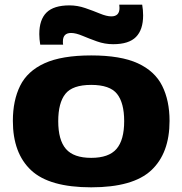

<svg xmlns="http://www.w3.org/2000/svg" viewBox="-20 -791 779 821"><path d="M35 -274Q35 -361 66 -424Q97 -487 170.5 -520.5Q244 -554 370 -554Q496 -554 569 -520.5Q642 -487 673.5 -424Q705 -361 705 -274Q705 -136 627 -63Q549 10 370 10Q191 10 113 -63Q35 -136 35 -274ZM229 -273Q229 -192 262 -154Q295 -116 370 -116Q445 -116 478 -154Q511 -192 511 -273Q511 -351 480.5 -389.5Q450 -428 370 -428Q290 -428 259.5 -389.5Q229 -351 229 -273ZM152 -600Q150 -612 149 -623.5Q148 -635 148 -645Q148 -707 179 -737.5Q210 -768 277 -768Q311 -768 344.5 -756.5Q378 -745 407 -733Q436 -721 456 -721Q491 -721 491 -757Q491 -765 490 -771H588Q592 -748 592 -725Q592 -664 561.5 -633Q531 -602 464 -602Q428 -602 394.5 -614Q361 -626 332.5 -638Q304 -650 284 -650Q249 -650 249 -614Q249 -611 249 -607Q249 -603 250 -600Z"/></svg>

Font: Georama Extended
Style: Bold
Weight: 700
Width: 7
Designer: Jean-Baptiste Levee
Foundry: Production Type
Version: Version 1.000